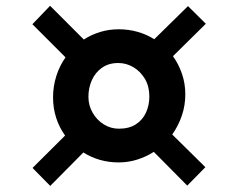

<svg xmlns="http://www.w3.org/2000/svg" viewBox="-20 -700 802 646"><path d="M199 -244Q179.5 -271 169 -303.5Q158.5 -336 158.5 -372.5Q158.5 -409.5 169.5 -444.2Q180.5 -479 200.5 -507L89 -618.5L148.5 -680.5L262 -567Q287.5 -583.5 317.2 -592.5Q347 -601.5 379.5 -601.5Q412 -601.5 442.5 -593Q473 -584.5 499 -568L612.5 -679.5L672.5 -620L562 -511Q581.5 -483.5 592.5 -451Q603.5 -418.5 603.5 -382.5Q603.5 -345 591.8 -310.8Q580 -276.5 559.5 -247.5L671 -137.5L610 -75.5L497.5 -189Q471.5 -172.5 441.5 -163Q411.5 -153.5 379.5 -153.5Q346.5 -153.5 316.5 -162Q286.5 -170.5 260.5 -187L149 -74.5L89.5 -135ZM380 -267Q414.5 -267 437.2 -281.8Q460 -296.5 471.2 -321.2Q482.5 -346 482.5 -375.5Q482.5 -409 467.8 -434.2Q453 -459.5 429 -473.8Q405 -488 378 -488Q345.5 -488 323 -472Q300.5 -456 289 -430.2Q277.5 -404.5 277.5 -374.5Q277.5 -345 291.8 -320.5Q306 -296 329.2 -281.5Q352.5 -267 380 -267Z"/></svg>

Font: Merriweather 28pt Black
Style: Regular
Weight: 900
Version: Version 2.100